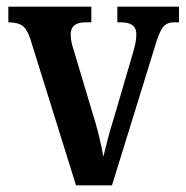

<svg xmlns="http://www.w3.org/2000/svg" viewBox="-20 -556 558 576"><path d="M71 -439Q61 -469 47 -479Q33 -489 5 -489V-536H254V-489H236Q192 -489 192 -453Q192 -441 194.5 -429.5Q197 -418 201 -406L257 -219Q268 -185 277 -148Q286 -111 290 -86Q295 -106 303 -137.5Q311 -169 322 -203L377 -391Q383 -411 386 -425Q389 -439 389 -454Q389 -489 343 -489H332V-536H517V-489H502Q480 -489 468.5 -474Q457 -459 444 -414L316 0H208Z"/></svg>

Font: Noto Serif Khmer Condensed SemiBold
Style: Regular
Weight: 600
Width: 3
Designer: Danh Hong and the Monotype Design Team
Foundry: Monotype Imaging Inc.
Version: Version 2.004; ttfautohint (v1.8.4.7-5d5b)